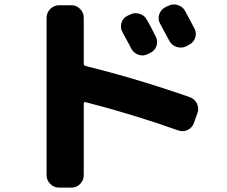

<svg xmlns="http://www.w3.org/2000/svg" viewBox="-20 -791 1040 878"><path d="M574 -724Q595 -735 618 -728Q641 -721 652 -700Q671 -667 692 -624Q703 -603 695.5 -581Q688 -559 667 -549L657 -544Q636 -533 613.5 -540.5Q591 -548 580 -569Q574 -582 560 -607Q546 -632 540 -644Q529 -664 535.5 -686.5Q542 -709 563 -719ZM827 -740Q855 -688 869 -661Q880 -640 872.5 -618Q865 -596 844 -586L831 -579Q810 -569 787.5 -576.5Q765 -584 754 -605L712 -683Q701 -703 708 -725Q715 -747 736 -758L749 -764Q770 -775 793 -768Q816 -761 827 -740ZM250 67Q227 67 210 50Q193 33 193 10V-710Q193 -733 210 -750Q227 -767 250 -767H307Q330 -767 346.5 -750Q363 -733 363 -710V-500Q363 -491 372 -489Q607 -431 847 -347Q869 -340 880 -318.5Q891 -297 883 -274L867 -229Q859 -207 839 -197Q819 -187 797 -194Q592 -267 371 -324Q363 -326 363 -317V10Q363 33 346.5 50Q330 67 307 67Z"/></svg>

Font: Rounded Mplus 1c ExtraBold
Style: Regular
Weight: 800
Version: Version 1.059.20150529